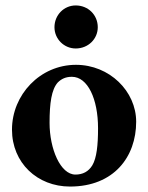

<svg xmlns="http://www.w3.org/2000/svg" viewBox="-20 -671 543 705"><path d="M258 -493C304 -493 339 -528 339 -571C339 -616 304 -651 258 -651C215 -651 180 -616 180 -571C180 -528 215 -493 258 -493ZM237 14C398 14 480 -95 480 -224C480 -336 382 -433 259 -433C127 -433 24 -323 24 -195C24 -73 117 14 237 14ZM257 -30C202 -30 162 -124 162 -220C162 -292 169 -342 192 -368C206 -382 222 -389 244 -389C302 -389 340 -308 340 -200C340 -138 335 -91 319 -64C305 -41 284 -30 257 -30Z"/></svg>

Font: EB Garamond
Style: Bold
Weight: 700
Designer: Georg Duffner and Octavio Pardo
Foundry: Georg Duffner
Version: Version 1.000;PS 001.000;hotconv 1.0.88;makeotf.lib2.5.64775